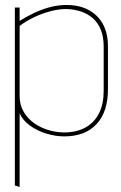

<svg xmlns="http://www.w3.org/2000/svg" viewBox="-20 -530 480 763"><path d="M409 -176V-345Q409 -399 388 -436Q367 -473 328 -492.5Q289 -512 235 -510Q205 -509 174.5 -500.5Q144 -492 114.5 -478Q85 -464 58 -447V-500H39V207L58 213V-80Q70 -52 99 -31Q128 -10 164.5 1Q201 12 235 12Q318 12 363.5 -36.5Q409 -85 409 -176ZM392 -345V-169Q392 -118 374.5 -82Q357 -46 325 -26.5Q293 -7 249 -4Q216 -2 182 -10.5Q148 -19 120 -37.5Q92 -56 75 -84Q58 -112 58 -148V-427Q83 -446 115.5 -461.5Q148 -477 183 -486Q218 -495 247 -494Q276 -493 302.5 -484Q329 -475 349 -457.5Q369 -440 380.5 -412Q392 -384 392 -345Z"/></svg>

Font: Advent Pro Thin
Style: Regular
Weight: 250
Version: Version 3.000